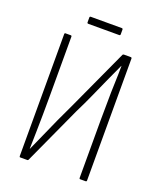

<svg xmlns="http://www.w3.org/2000/svg" viewBox="-143 -863 790 952"><g transform="rotate(20 252.0 -387.5)"><path d="M79 0Q75 0 75 -6V-649Q75 -655 79 -655H108Q113 -655 113 -649V-333Q113 -287 112.5 -238.5Q112 -190 111 -143.5Q110 -97 109 -57H110Q129 -98 148.5 -143Q168 -188 189.5 -235Q211 -282 235 -332L382 -652Q384 -655 389 -655H424Q430 -655 430 -649V-6Q430 0 424 0H395Q391 0 391 -6V-311Q392 -358 392 -407.5Q392 -457 394 -506.5Q396 -556 396 -598H395Q375 -555 354 -508.5Q333 -462 311 -412.5Q289 -363 263 -311L122 -3Q120 0 117 0ZM170 -738Q164 -738 164 -744V-769Q164 -775 170 -775H333Q339 -775 339 -769V-744Q339 -738 333 -738Z"/></g></svg>

Font: Sofia Sans Condensed ExtraLight
Style: Regular
Weight: 250
Version: Version 4.100